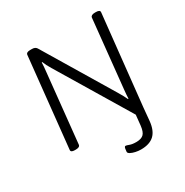

<svg xmlns="http://www.w3.org/2000/svg" viewBox="-203 -864 1191 1239"><g transform="rotate(-30 392.5 -245.0)"><path d="M493 212Q473 212 452.5 207.5Q432 203 418 195.5Q404 188 404 179Q404 173 406.5 157Q409 141 417 141Q424 141 442 148Q460 155 490 155Q527 155 544.5 138.5Q562 122 567 78L575 0L254 -533Q243 -551 235.5 -566Q228 -581 222 -596L218 -595Q218 -580 216.5 -563.5Q215 -547 213 -529L160 -16Q158 2 128 2H120Q90 2 92 -16L162 -684Q164 -702 193 -702H207Q231 -702 241 -686L546 -179Q559 -157 567.5 -141.5Q576 -126 582 -112L586 -113Q586 -127 587.5 -142.5Q589 -158 591 -180L643 -684Q646 -702 675 -702H683Q714 -702 712 -684L641 -16L632 81Q625 149 591 180.5Q557 212 493 212Z"/></g></svg>

Font: Asap Semi Expanded Semi Expanded Light
Style: Italic
Weight: 300
Width: 6
Italic angle: -6°
Designer: Pablo Cosgaya
Foundry: Omnibus-Type
Version: Version 3.001; ttfautohint (v1.8.4.7-5d5b)